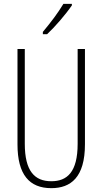

<svg xmlns="http://www.w3.org/2000/svg" viewBox="-20 -969 533 999"><path d="M354 -941V-949H310C279 -898 247 -856 203 -803V-791H225C265 -828 322 -894 354 -941ZM422 -218V-714H384V-221C384 -73 329 -26 247 -26C160 -26 109 -79 109 -221V-714H71V-218C71 -60 133 10 247 10C348 10 422 -46 422 -218Z"/></svg>

Font: Noto Sans Ethiopic ExtraCondensed ExtraLight
Style: Regular
Weight: 200
Width: 2
Designer: Monotype Design Team
Foundry: Monotype Imaging Inc.
Version: Version 2.102